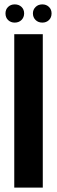

<svg xmlns="http://www.w3.org/2000/svg" viewBox="-20 -855 260 875"><path d="M45 -699V0H175V-699ZM5 -794Q5 -775 17 -763.5Q29 -752 47 -752Q66 -752 78 -764Q90 -776 90 -794Q90 -812 78 -823.5Q66 -835 47 -835Q29 -835 17 -823.5Q5 -812 5 -794ZM130 -794Q130 -776 142 -764Q154 -752 173 -752Q191 -752 203 -763.5Q215 -775 215 -794Q215 -812 203 -823.5Q191 -835 173 -835Q154 -835 142 -823Q130 -811 130 -794Z"/></svg>

Font: Moniqa Black
Style: Regular
Weight: 900
Designer: Rajesh Rajput
Foundry: Rajesh Rajput
Version: Version 1.000